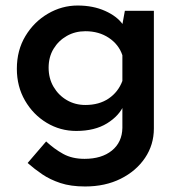

<svg xmlns="http://www.w3.org/2000/svg" viewBox="-20 -463 654 695"><path d="M288 212Q236 212 198.5 199.5Q161 187 133 168Q105 149 80 127L147 49Q176 76 208.5 94Q241 112 286 112Q348 112 385 82Q422 52 423 0V-105L429 -84Q412 -44 367.5 -16.5Q323 11 256 11Q198 11 149 -18.5Q100 -48 70.5 -99Q41 -150 41 -214Q41 -281 72 -332.5Q103 -384 153.5 -413.5Q204 -443 261 -443Q317 -443 360.5 -423.5Q404 -404 425 -374L420 -358L432 -424H537V2Q537 61 505 108.5Q473 156 417 184Q361 212 288 212ZM156 -218Q156 -179 174 -148.5Q192 -118 222 -100.5Q252 -83 289 -83Q339 -83 373.5 -106.5Q408 -130 423 -170V-263Q410 -302 374 -326Q338 -350 289 -350Q252 -350 222 -333Q192 -316 174 -286.5Q156 -257 156 -218Z"/></svg>

Font: Reem Kufi Fun Medium
Style: Regular
Weight: 500
Designer: Khaled Hosny
Version: Version 1.005